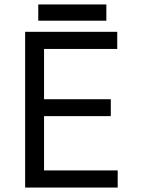

<svg xmlns="http://www.w3.org/2000/svg" viewBox="-20 -843 632 863"><path d="M93 -700H507V-623H178V-397H478V-321H178V-77H509V0H93ZM152 -823H458V-750H152Z"/></svg>

Font: Oak Sans
Style: Regular
Weight: 400
Designer: Erik Kennedy, Walven
Foundry: Erik Kennedy, Walven
Version: Version 1.000